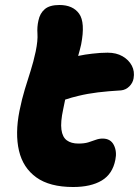

<svg xmlns="http://www.w3.org/2000/svg" viewBox="-20 -736 556 769"><path d="M273 13Q179 13 125.5 -25.5Q72 -64 56 -132.5Q40 -201 58 -292Q68 -341 79.5 -378.5Q91 -416 102.5 -452Q114 -488 123 -530Q132 -574 130 -601Q128 -628 134 -654Q140 -683 159.5 -699.5Q179 -716 218 -716Q272 -716 297 -681Q322 -646 305 -558Q300 -536 293 -512Q321 -518 349 -521Q382 -525 411 -525Q446 -525 471 -510.5Q496 -496 508 -473Q520 -450 515 -422Q512 -404 498 -390Q484 -376 465 -374Q413 -371 372 -366Q331 -361 294 -352Q268 -346 241 -337Q237 -318 233 -298Q222 -247 226 -217Q230 -187 247.5 -174Q265 -161 294 -161Q318 -161 334 -166Q350 -171 363.5 -176Q377 -181 391 -181Q423 -181 436 -155Q449 -129 442 -96Q431 -39 387.5 -13Q344 13 273 13Z"/></svg>

Font: Shantell Sans Light ExtraBold
Style: Italic
Weight: 800
Italic angle: -11°
Version: Version 1.008;[ac192a2d6]